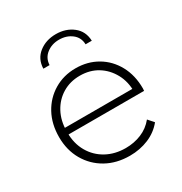

<svg xmlns="http://www.w3.org/2000/svg" viewBox="-171 -856 938 988"><g transform="rotate(-30 298.5 -362.5)"><path d="M318 4Q239 4 178.5 -30Q118 -64 83.5 -124Q49 -184 49 -261Q49 -339 81.5 -398.5Q114 -458 171 -492Q228 -526 299 -526Q370 -526 426.5 -493Q483 -460 515.5 -400.5Q548 -341 548 -263Q548 -260 547.5 -256.5Q547 -253 547 -249H86V-288H520L500 -269Q501 -330 474.5 -378.5Q448 -427 403 -454.5Q358 -482 299 -482Q241 -482 195.5 -454.5Q150 -427 124 -378.5Q98 -330 98 -268V-259Q98 -195 126.5 -145.5Q155 -96 205 -68.5Q255 -41 319 -41Q369 -41 412.5 -59Q456 -77 486 -114L515 -81Q481 -39 429.5 -17.5Q378 4 318 4ZM155 -607Q157 -664 198.5 -696.5Q240 -729 299 -729Q358 -729 399.5 -696.5Q441 -664 443 -607H406Q405 -648 374 -672Q343 -696 299 -696Q256 -696 225 -672Q194 -648 192 -607Z"/></g></svg>

Font: Modern
Style: Regular
Weight: 300
Designer: Julieta Ulanovsky
Foundry: Julieta Ulanovsky
Version: Version 8.000